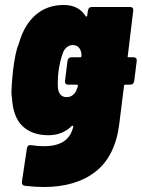

<svg xmlns="http://www.w3.org/2000/svg" viewBox="-20 -548 569 771"><path d="M529 -303 519 -223Q518 -216 514 -212Q510 -208 503 -208H483Q478 -208 478 -203L459 -51Q443 79 364 141Q285 203 155 203Q122 203 79 198Q67 196 68 182L88 48Q91 32 106 35Q131 39 157 39Q206 39 235 20.5Q264 2 274 -38Q275 -42 272 -43Q269 -44 267 -41Q230 -5 174 -5Q109 -5 70.5 -41.5Q32 -78 28 -156Q27 -158 27 -162Q26 -167 26 -181Q26 -200 32 -263Q42 -342 54 -368L56 -374Q77 -448 123 -488Q169 -528 236 -528Q296 -528 324 -483Q326 -481 328 -481.5Q330 -482 330 -485L333 -505Q334 -512 338 -516Q342 -520 349 -520H502Q509 -520 512.5 -516Q516 -512 515 -505L493 -323Q491 -318 497 -318H516Q523 -318 526.5 -314Q530 -310 529 -303ZM289 -191 293 -203Q293 -208 288 -208H253Q247 -208 243.5 -212Q240 -216 241 -223L251 -303Q252 -310 256 -314Q260 -318 267 -318H302Q307 -318 307 -323V-333Q301 -367 272 -367Q259 -367 248 -358Q237 -349 232 -334Q220 -300 215 -262Q212 -238 212 -215Q212 -199 213 -192Q215 -176 224 -167Q233 -158 247 -158Q277 -158 289 -191Z"/></svg>

Font: Barlow Semi Condensed Black
Style: Italic
Weight: 900
Width: 4
Italic angle: -7°
Designer: Jeremy Tribby
Foundry: Tribby Type
Version: Version 1.408